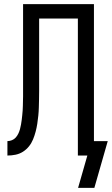

<svg xmlns="http://www.w3.org/2000/svg" viewBox="-20 -755 543 932"><path d="M359 157 404 0H358V-665H170V-313Q170 -293 169.5 -273Q169 -253 168.5 -233.5Q168 -214 166 -194Q164 -174 161 -154.5Q158 -135 153 -116Q148 -97 140.5 -78.5Q133 -60 120.5 -44.5Q108 -29 91.5 -18.5Q75 -8 55.5 -4Q36 0 16 0V-70Q27 -70 38 -74.5Q49 -79 56.5 -87.5Q64 -96 69 -106.5Q74 -117 77 -128Q80 -139 82 -150.5Q84 -162 85.5 -173.5Q87 -185 88 -196Q89 -207 90 -218.5Q91 -230 91 -241.5Q91 -253 91.5 -264.5Q92 -276 92 -287.5Q92 -299 92 -311V-735H436V-70H503L438 157Z"/></svg>

Font: Iosevka NFM
Style: Regular
Weight: 400
Monospace: yes
Designer: Belleve Invis
Foundry: Belleve Invis
Version: Version 29.0.4; ttfautohint (v1.8.4);Nerd Fonts 3.3.0